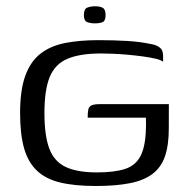

<svg xmlns="http://www.w3.org/2000/svg" viewBox="-20 -596 605 623"><path d="M290.9 7.5Q222 7.5 175 -3.9Q128.1 -15.2 99.5 -42.6Q70.9 -69.9 58 -115.4Q45.2 -160.9 45.2 -229.2Q45.2 -303.5 62.1 -350.1Q78.9 -396.6 111.3 -421.8Q143.7 -447 190.8 -456.4Q238 -465.7 299.1 -465.7Q348.7 -465.7 391.1 -463.2Q433.5 -460.7 464.9 -454Q484.6 -451 494.1 -444.8Q503.7 -438.5 506.4 -431.2Q509.2 -423.8 509.2 -416V-395.6Q502 -401.7 483.8 -405.8Q465.5 -410 442.2 -413.1Q418.8 -416.2 393.6 -418.5Q368.5 -420.7 346.1 -421.6Q323.6 -422.5 308.6 -422.5Q239.4 -422.5 199 -405.3Q158.6 -388.2 141.4 -346.3Q124.2 -304.5 124.2 -229.2Q124.2 -156.2 139.8 -114.3Q155.4 -72.4 192.6 -54.5Q229.8 -36.6 294.3 -36.6Q351.8 -36.6 386.1 -47.9Q420.3 -59.2 436.1 -90Q451.9 -120.7 453.4 -177Q454.1 -190.2 453.7 -199.8Q453.4 -209.3 453.4 -214.1H264.5Q264.5 -231.6 266.6 -241Q268.8 -250.5 277.5 -254.3Q286.3 -258.1 304.4 -258.1H527.9L527.7 -178.8Q527.7 -124.9 515.4 -89.2Q503.2 -53.5 475.5 -32.2Q447.8 -10.8 402.2 -1.7Q356.6 7.5 290.9 7.5ZM288.3 -520.2Q272.4 -520.2 262.3 -524.5Q252.2 -528.8 252.2 -547.2Q252.2 -566.5 262.6 -571Q273.1 -575.6 289 -575.6Q304.7 -575.6 313.6 -570.5Q322.6 -565.5 322.6 -547.2Q322.6 -528.8 313.5 -524.5Q304.4 -520.2 288.3 -520.2Z"/></svg>

Font: Genos Thin
Style: Regular
Weight: 100
Designer: Robert E. Leuschke
Foundry: Robert E. Leuschke
Version: Version 1.010